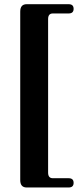

<svg xmlns="http://www.w3.org/2000/svg" viewBox="-20 -750 375 892"><path d="M203.5 -661.5V52Q203.5 78 225.5 78H299Q322 78 322 99.5Q322 121 299 121H104Q74 121 74 86.5V-696Q74 -730.5 104 -730.5H299Q322 -730.5 322 -709Q322 -687.5 299 -687.5H225.5Q203.5 -687.5 203.5 -661.5Z"/></svg>

Font: Fraunces 144pt S050
Style: Bold
Weight: 700
Version: Version 1.000; ttfautohint (v1.8.3)